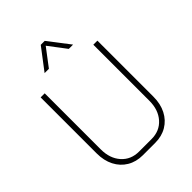

<svg xmlns="http://www.w3.org/2000/svg" viewBox="-261 -1062 1201 1201"><g transform="rotate(-45 339.0 -462.0)"><path d="M88 -204V-700H124V-204Q124 -124 168 -74.5Q212 -25 284 -25H394Q466 -25 510 -74.5Q554 -124 554 -204V-700H590V-204Q590 -141 565.5 -93Q541 -45 496.5 -18.5Q452 8 394 8H284Q226 8 181.5 -18.5Q137 -45 112.5 -93Q88 -141 88 -204ZM321 -932H356L465 -790H427L339 -906L251 -790H213Z"/></g></svg>

Font: Bai Jamjuree ExtraLight
Style: Regular
Weight: 275
Designer: Katatrad Aksorn Co.,Ltd.
Foundry: Cadson Demak Co.,Ltd.
Version: Version 1.000; ttfautohint (v1.6)